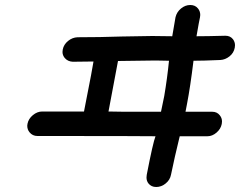

<svg xmlns="http://www.w3.org/2000/svg" viewBox="-20 -708 960 768"><path d="M605 40Q585 40 574 26Q566 16 566 2Q566 -3 567 -9Q592 -138 602 -163Q551 -164 130 -164Q110 -164 98 -179Q89 -190 89 -205Q89 -209 90 -213Q94 -233 111.5 -247.5Q129 -262 149 -262H316L344 -406L354 -462Q313 -461 271 -461Q251 -462 239 -476Q230 -487 230 -500Q230 -505 231 -510Q235 -530 252 -544Q269 -558 290 -559Q379 -559 468 -562L589 -564L669 -563Q675 -601 682 -639Q687 -660 704 -674Q721 -688 741 -688Q761 -688 772 -674Q781 -663 781 -648Q781 -644 780 -639L775 -614Q770 -588 766 -563Q808 -563 880 -565H882Q901 -565 912 -551Q920 -540 920 -527Q920 -522 919 -517Q915 -496 898 -482.5Q881 -469 861 -468Q792 -465 754 -465Q741 -359 728 -292L722 -261H829Q848 -261 859 -247Q868 -236 868 -222Q868 -217 867 -212Q863 -192 846 -177.5Q829 -163 810 -163H699L697 -155Q679 -82 664 -9Q660 12 642.5 26Q625 40 605 40ZM624 -261Q631 -292 637 -324Q649 -395 656 -465L602 -466L452 -464L414 -262L477 -261Z"/></svg>

Font: Bad Comic
Style: Italic
Weight: 400
Italic angle: -11°
Designer: GGBotNet
Foundry: GGBotNet
Version: 0.95